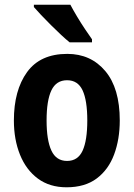

<svg xmlns="http://www.w3.org/2000/svg" viewBox="-20 -786 569 816"><path d="M489 -274Q489 -194 465 -129.5Q441 -65 391 -27.5Q341 10 263 10Q191 10 141 -27Q91 -64 65 -128.5Q39 -193 39 -274Q39 -402 95 -479.5Q151 -557 266 -557Q366 -557 427.5 -484Q489 -411 489 -274ZM178 -274Q178 -190 198.5 -146Q219 -102 265 -102Q311 -102 331 -145.5Q351 -189 351 -274Q351 -359 331 -402Q311 -445 265 -445Q219 -445 198.5 -402Q178 -359 178 -274ZM279 -766Q290 -745 307 -716.5Q324 -688 341.5 -662Q359 -636 371 -619V-606H276Q261 -618 240 -637.5Q219 -657 196.5 -679.5Q174 -702 154.5 -722.5Q135 -743 124 -756V-766Z"/></svg>

Font: Noto Sans Khmer UI Condensed
Style: Bold
Weight: 700
Width: 3
Designer: Danh Hong and the Monotype Design Team
Foundry: Monotype Imaging Inc.
Version: Version 2.002; ttfautohint (v1.8.4.7-5d5b)